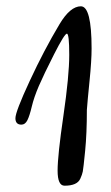

<svg xmlns="http://www.w3.org/2000/svg" viewBox="-20 -580 353 610"><path d="M169 -503Q203 -560 237 -560Q271 -560 271 -426Q271 -387 264.5 -323Q258 -259 256 -231Q256 -156 250.5 -100.5Q245 -45 243 -35Q241 -25 235 -12Q225 10 185 10Q163 10 163 -38Q163 -86 181.5 -212.5Q200 -339 200 -406Q200 -473 192.5 -473Q185 -473 152 -408Q119 -343 103.5 -307Q88 -271 81 -241.5Q74 -212 67 -198Q60 -184 48 -184Q29 -184 29 -204.5Q29 -225 74.5 -323Q120 -421 169 -503Z"/></svg>

Font: Cookie
Style: Regular
Weight: 400
Designer: Ania Kruk
Foundry: Ania Kruk
Version: Version 1.004